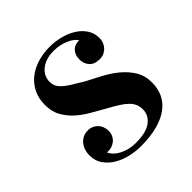

<svg xmlns="http://www.w3.org/2000/svg" viewBox="-147 -615 739 739"><g transform="rotate(-45 222.5 -246.0)"><path d="M204.6 -9.3Q260.3 -9.3 286.9 -29.8Q313.5 -50.3 313.5 -81.1Q313.5 -97.2 308.3 -109.6Q303.2 -122.1 291.7 -133.5Q280.3 -145 261.5 -157Q242.7 -168.9 214.8 -184.1Q190.4 -198.2 163.1 -213.6Q135.7 -229 112.5 -249.3Q89.4 -269.5 74 -296.4Q58.6 -323.2 58.6 -360.8Q58.6 -394 71.3 -420.9Q84 -447.8 106.7 -466.6Q129.4 -485.4 160.9 -495.6Q192.4 -505.9 230 -505.9Q258.3 -505.9 286.9 -498.8Q315.4 -491.7 338.4 -477.5Q361.3 -463.4 375.5 -442.4Q389.6 -421.4 389.6 -393.6Q389.6 -382.8 386 -372.6Q382.3 -362.3 375 -354Q367.7 -345.7 357.2 -340.6Q346.7 -335.4 333 -335.4Q304.7 -335.4 290.5 -351.1Q276.4 -366.7 276.4 -389.2Q276.4 -403.3 280.3 -413.3Q284.2 -423.3 290.8 -429.9Q297.4 -436.5 305.9 -439.7Q314.5 -442.9 323.2 -442.9H327.6V-443.8Q322.8 -451.7 313.5 -458.7Q304.2 -465.8 291.5 -471.4Q278.8 -477.1 263.2 -480.5Q247.6 -483.9 230 -483.9Q204.1 -483.9 186 -477.1Q168 -470.2 156.5 -459.7Q145 -449.2 139.6 -436.5Q134.3 -423.8 134.3 -412.1Q134.3 -397.9 138.7 -387.7Q143.1 -377.4 154.1 -366.9Q165 -356.4 184.3 -344.2Q203.6 -332 232.9 -314.9Q261.2 -300.3 292.7 -283.7Q324.2 -267.1 350.6 -245.4Q377 -223.6 394.3 -195.6Q411.6 -167.5 411.6 -129.9Q411.6 -98.1 399.7 -71.8Q387.7 -45.4 362.5 -26.4Q337.4 -7.3 298.6 3.2Q259.8 13.7 206.5 13.7Q181.2 13.7 152.3 7.3Q123.5 1 99.1 -12.9Q74.7 -26.9 58.6 -49.1Q42.5 -71.3 42.5 -103.5Q42.5 -117.2 46.9 -129.9Q51.3 -142.6 59.3 -152.6Q67.4 -162.6 79.1 -168.5Q90.8 -174.3 106 -174.3Q119.1 -174.3 129.4 -169.7Q139.6 -165 146.7 -157.5Q153.8 -149.9 157.7 -139.6Q161.6 -129.4 162.1 -117.7Q162.1 -104 157.2 -93.5Q152.3 -83 144.5 -76.2Q136.7 -69.3 126.7 -65.7Q116.7 -62 106.9 -62Q105 -62 102.8 -62Q100.6 -62 98.6 -62.5V-61.5Q103 -51.8 111.8 -42.5Q120.6 -33.2 134 -25.9Q147.5 -18.6 165.3 -13.9Q183.1 -9.3 204.6 -9.3Z"/></g></svg>

Font: Vidaloka 
Style: Regular
Weight: 400
Designer: Cyreal (www.cyreal.org)
Foundry: Cyreal (www.cyreal.org)
Version: Version 1.011